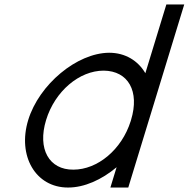

<svg xmlns="http://www.w3.org/2000/svg" viewBox="-20 -819 844 859"><path d="M106.2 -282C154.8 -441 323.9 -582 468.2 -583C540.9 -583 597.8 -547.1 630.3 -491.5L712 -759L724.3 -799H804.3L792 -759L647.4 -285.7L646.2 -282L566.1 -20L553.9 20H473.9L486.1 -20L501.7 -70.9C435.4 -15.1 356.9 20.5 283.9 20C138.9 20 57.3 -122 106.2 -282ZM186.2 -282C146.5 -152 200 -59 308.3 -60C416 -60 524.5 -148.8 564.8 -277.3L566.2 -282C605.7 -411 553.5 -502 443.8 -503C334.8 -503 225.7 -411 186.2 -282Z"/></svg>

Font: Nordica Plus
Style: NordicaClassicLightObl
Weight: 300
Version: Version 1.01